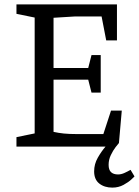

<svg xmlns="http://www.w3.org/2000/svg" viewBox="-20 -668 633 875"><path d="M55 -43 138 -60V-588L55 -605V-648H513V-484H464L443 -593H322L224 -587V-358H382L397 -417H439V-246H397L382 -305H224V-67Q247 -62 271 -59.5Q295 -57 331 -57H451L486 -164H535L522 -16L521 -15Q518 -12 506.5 3Q495 18 485 39Q475 60 475 83Q475 106 486 116.5Q497 127 518 127Q532 127 546.5 120.5Q561 114 575 106L593 136Q593 136 579.5 149Q566 162 543 174.5Q520 187 492 187Q456 187 432.5 168.5Q409 150 409 113Q409 80 425.5 51Q442 22 461 0H55Z"/></svg>

Font: Faustina VF Beta
Style: Regular
Weight: 400
Designer: Alfonso Garcia
Foundry: Omnibus-Type
Version: Version 1.006